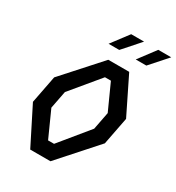

<svg xmlns="http://www.w3.org/2000/svg" viewBox="-218 -1070 1098 1200"><g transform="rotate(30 331.0 -470.0)"><path d="M186.5 0H332.5L571 -267L609.5 -465.5L479.5 -730H328.5L90.5 -465.5L52 -267ZM170 -293 194.5 -419.5 365 -625H408L492 -439.5L467.5 -313L297.5 -105.5H254.5ZM280 -817.5H357L465.5 -940H372.5ZM476 -817.5H552.5L661.5 -940H568Z"/></g></svg>

Font: Monaspace Krypton Medium
Style: Italic
Weight: 500
Italic angle: -11°
Designer: Riley Cran & the Lettermatic Team
Foundry: Lettermatic
Version: Version 1.101 (Monaspace Krypton)